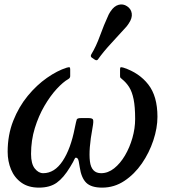

<svg xmlns="http://www.w3.org/2000/svg" viewBox="-20 -848 805 878"><path d="M385 -308Q401.5 -308 405.2 -301.5Q409 -295 403 -263Q384.5 -164 391.2 -110Q398 -56 442.5 -56Q474 -56 502 -78.2Q530 -100.5 551.5 -137Q573 -173.5 585.5 -217.2Q598 -261 598 -304Q598 -359.5 591 -394Q584 -428.5 570.5 -449.8Q557 -471 537.5 -486.5Q532.5 -490.5 530.8 -492.5Q529 -494.5 529 -500V-531Q529 -539 531.8 -540.2Q534.5 -541.5 545 -538.5Q616.5 -515 658.2 -461.5Q700 -408 700 -314Q700 -262.5 681.2 -206Q662.5 -149.5 628.8 -100.5Q595 -51.5 548.8 -20.8Q502.5 10 447 10Q397 10 374.2 -12.5Q351.5 -35 344.5 -84Q340 -116.5 336 -121.8Q332 -127 327.5 -127Q323 -127 320.2 -119.5Q317.5 -112 300.5 -84Q271 -35 239.5 -12.5Q208 10 158 10Q109.5 10 77.8 -12.8Q46 -35.5 30.5 -73Q15 -110.5 15 -154Q15 -231 40.5 -295.5Q66 -360 106.8 -409.5Q147.5 -459 194.8 -492Q242 -525 285 -538.5Q295.5 -541.5 298.2 -540.2Q301 -539 301 -531V-500Q301 -491.5 292.5 -486.5Q268.5 -473 239.2 -441.2Q210 -409.5 183.2 -363.8Q156.5 -318 139.2 -262Q122 -206 122 -144Q122 -99 139 -77.5Q156 -56 177.5 -56Q229.5 -56 266.5 -111.8Q303.5 -167.5 322 -263Q328.5 -295 331 -301.5Q333.5 -308 350 -308ZM558.5 -726.5Q522.5 -686.5 487.5 -648.8Q452.5 -611 428 -576.5Q423 -569 413 -575.5L400.5 -584Q392 -589.5 397.5 -599.5Q419.5 -635.5 437 -684Q454.5 -732.5 476.5 -780.5Q479 -785.5 481.2 -789Q483.5 -792.5 486 -796.5Q502 -820.5 522.5 -826Q543 -831.5 561 -819.5Q579.5 -807.5 582.5 -786.5Q585.5 -765.5 569 -741Q566.5 -737.5 564.2 -734Q562 -730.5 558.5 -726.5Z"/></svg>

Font: Besley
Style: Italic
Weight: 400
Italic angle: -13°
Designer: Owen Earl
Foundry: indestructible type*
Version: Version 4.000; ttfautohint (v1.8.4.7-5d5b)